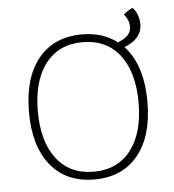

<svg xmlns="http://www.w3.org/2000/svg" viewBox="-47 -635 628 691"><g transform="rotate(-5 267.0 -289.5)"><path d="M481 -250Q481 -126 424.5 -57Q368 12 267 12Q166 12 109.5 -57Q53 -126 53 -250Q53 -374 109.5 -443Q166 -512 267 -512Q343 -512 394 -472Q419 -482 430.5 -494.5Q442 -507 442 -525Q442 -549 424 -570Q441 -585 457 -591Q469 -579 474.5 -562.5Q480 -546 480 -531Q480 -478 416 -453Q481 -383 481 -250ZM449 -250Q449 -360 401 -422Q353 -484 267 -484Q181 -484 133 -422Q85 -360 85 -250Q85 -140 133 -78Q181 -16 267 -16Q353 -16 401 -78Q449 -140 449 -250Z"/></g></svg>

Font: Arima Madurai Thin
Style: Regular
Weight: 250
Designer: Joana Correia and Natanael Gama
Foundry: NDISCOVER
Version: Version 1.020; ttfautohint (v1.5) -l 7 -r 28 -G 50 -x 13 -D 